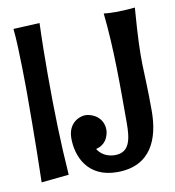

<svg xmlns="http://www.w3.org/2000/svg" viewBox="-82 -780 806 885"><g transform="rotate(-10 320.5 -337.5)"><path d="M173 5C162 -145 158 -296 158 -466C158 -533 159 -626 162 -707L39 -701C49 -609 49 -394 49 -394C49 -394 49 -158 44 18L173 5ZM607 -701C569 -697 538 -696 515 -696C479 -696 461 -699 461 -699C479 -532 478 -362 478 -185C478 -107 468 -47 399 -47C381 -47 341 -52 318 -90C380 -104 380 -168 380 -168C380 -231 324 -252 296 -252C269 -252 214 -231 214 -158C214 -75 256 32 396 32C555 32 601 -89 601 -219C601 -440 585 -417 607 -701Z"/></g></svg>

Font: Rum Raisin
Style: Regular
Weight: 400
Designer: Astigmatic (AOETI)
Foundry: Astigmatic (AOETI)
Version: Version 1.000